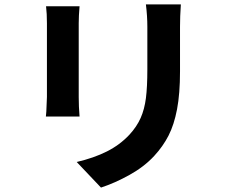

<svg xmlns="http://www.w3.org/2000/svg" viewBox="-20 -799 1040 878"><path d="M803.2 -676.4V-473Q803.2 -370.4 789.6 -299.3Q776 -228.2 750.7 -178.9Q725.4 -129.6 685 -85.8Q639.6 -36.6 572.5 0.7Q505.4 38 441.8 58.8L330.8 -58.2Q409.4 -76.6 468.7 -106.4Q528 -136.2 572 -183.2Q605.6 -219.8 623.2 -259.6Q640.8 -299.4 647.3 -350.6Q653.8 -401.8 653.8 -482V-676.4Q653.8 -725.8 647.2 -778.8H807Q803.2 -724 803.2 -676.4ZM340 -693V-354.6Q340 -312.2 343.8 -266H189.8L191.8 -288.4Q194.6 -345.2 194.6 -355.6V-693Q194.6 -737 190.6 -770.2H343.8Q340 -725.2 340 -693Z"/></svg>

Font: 寒蝉端黑体 Light
Style: Regular
Weight: 300
Designer: ChillDuanSans {Warren2060}; 
Source Han Sans {Ryoko NISHIZUKA 西塚涼子 (kana, bopomofo & ideographs); Paul D. Hunt (Latin, G
Foundry: ChillType&Adobe
Version: Version 1.300;Glyphs 3.3 (3306)